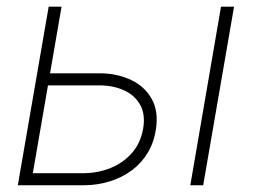

<svg xmlns="http://www.w3.org/2000/svg" viewBox="-20 -548 758 568"><path d="M109.4 -331.1H281.7Q330.6 -329.6 369.6 -310.5Q408.7 -291.5 429 -255.1Q449.2 -218.8 441.4 -166.5Q435.5 -126.5 416.7 -95.5Q397.9 -64.5 369.1 -43.5Q340.3 -22.5 304.9 -11.5Q269.5 -0.5 231 0H32.7L124 -528.3H162.1L77.1 -35.6H231Q272 -36.6 308.3 -51.5Q344.7 -66.4 370.1 -95.2Q395.5 -124 403.3 -166.5Q410.6 -208 395.5 -236.3Q380.4 -264.6 350.1 -279.3Q319.8 -293.9 281.7 -295.4H103.5ZM672.4 -528.3 581.1 0H543L633.8 -528.3Z"/></svg>

Font: Roboto ExtraLight
Style: Italic
Weight: 250
Designer: Christian Robertson
Foundry: Google
Version: Version 3.009; 2024